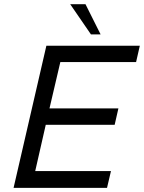

<svg xmlns="http://www.w3.org/2000/svg" viewBox="-20 -912 699 932"><path d="M421.4 -745.1 320.8 -891.6H395L468.3 -745.1ZM45.9 0 205.1 -689.9H658.7L640.6 -610.8H272.9L220.2 -385.7H554.7L536.6 -306.2H202.1L150.9 -81.5H518.6L499.5 0Z"/></svg>

Font: HK Grotesk Medium Legacy Italic
Style: Regular
Weight: 500
Italic angle: -13°
Designer: Alfredo Marco Pradil
Foundry: Hanken Design Co.
Version: Version 2.022;PS 002.022;hotconv 1.0.88;makeotf.lib2.5.64775